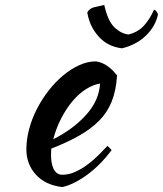

<svg xmlns="http://www.w3.org/2000/svg" viewBox="-20 -720 661 779"><path d="M455 -414Q451 -352 433 -307.5Q415 -263 381.5 -229.5Q348 -196 300 -169Q252 -142 188 -117Q188 -111 187.5 -104.5Q187 -98 187 -91Q187 -78 189 -64Q191 -50 196 -38Q201 -26 210 -18.5Q219 -11 233 -11Q260 -11 286 -23Q312 -35 335.5 -52.5Q359 -70 379.5 -90.5Q400 -111 416 -128Q426 -119 433 -111Q388 -51 334.5 -11.5Q281 28 233 39Q164 31 125.5 -11.5Q87 -54 87 -114Q87 -155 98.5 -197.5Q110 -240 130.5 -279.5Q151 -319 178.5 -354Q206 -389 237.5 -415Q269 -441 302.5 -456Q336 -471 369 -471Q415 -465 455 -414ZM386 -381Q359 -377 330 -359Q301 -341 275.5 -311Q250 -281 229 -241Q208 -201 196 -155Q276 -195 329 -253.5Q382 -312 386 -381ZM475 -524Q455 -526 433 -534.5Q411 -543 391.5 -560.5Q372 -578 356.5 -604.5Q341 -631 334 -669Q342 -686 363.5 -691Q385 -696 403 -700Q417 -636 443.5 -610Q470 -584 501 -580Q539 -589 563.5 -615.5Q588 -642 605 -681Q615 -678 621 -662Q611 -613 572 -575.5Q533 -538 475 -524Z"/></svg>

Font: Sweet Mavka Script
Style: Regular
Weight: 500
Designer: Pablo Impallari/Anastassiya Vishnevskaya
Foundry: Pablo Impallari/ Anastassiya Vishnevskaya
Version: Version 2.0/www.impallari.com/   behance.net/sweetcherry